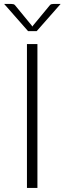

<svg xmlns="http://www.w3.org/2000/svg" viewBox="-28 -924 318 944"><path d="M0 0ZM156 0H104.5V-707.5H156ZM-7.5 -904.5H28Q32 -904.5 37.5 -903.5Q43 -902.5 47 -897L127.5 -799L131 -793.5Q132 -795 133 -796.2Q134 -797.5 135 -799L216 -897Q220 -902.5 225.2 -903.5Q230.5 -904.5 234.5 -904.5H270L152.5 -771H110Z"/></svg>

Font: Lato Light
Style: Regular
Weight: 300
Designer: Lukasz Dziedzic
Foundry: tyPoland Lukasz Dziedzic
Version: Version 2.007; 2014-02-27